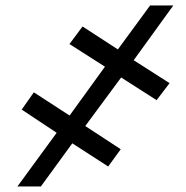

<svg xmlns="http://www.w3.org/2000/svg" viewBox="-20 -675 672 695"><path d="M418.5 -394.5 288.6 -218.8 417 -134.8 371.6 -72.3 241.7 -156.2 127.9 0H43L185.1 -194.3L58.6 -278.3L102.5 -340.8L231.9 -256.8L359.9 -433.6L231.4 -515.6L278.8 -579.1L406.7 -496.1L523.4 -655.3H607.4L463.9 -457L593.8 -374L546.9 -312.5Z"/></svg>

Font: Inter
Style: Italic
Weight: 400
Italic angle: -9.3988°
Designer: Rasmus Andersson
Foundry: rsms
Version: Version 4.001;git-66647c0bb